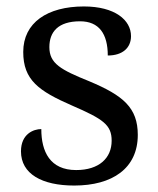

<svg xmlns="http://www.w3.org/2000/svg" viewBox="-20 -565 491 595"><path d="M210 10C328 10 407 -43 407 -147C407 -231 362 -269 257 -313C168 -349 133 -368 133 -419C133 -466 160 -499 228 -499C287 -499 314 -460 314 -393C360 -393 386 -417 386 -453C386 -503 336 -545 240 -545C127 -545 52 -495 52 -404C52 -317 100 -283 203 -238C300 -196 326 -178 326 -129C326 -75 287 -38 216 -38C135 -38 108 -95 108 -165C84 -165 45 -150 45 -96C45 -26 110 10 210 10Z"/></svg>

Font: Noto Fangsong KSS Vertical
Style: Regular
Weight: 400
Designer: LIU Zhao, ZHANG Congyu, Kushim JIANG
Foundry: Guyu Beijing Co. Ltd.
Version: Version 1.000;November 16, 2022;FontCreator 11.5.0.2427 64-b